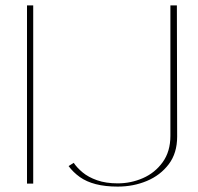

<svg xmlns="http://www.w3.org/2000/svg" viewBox="-20 -680 733 711"><path d="M80 0V-660H103V0ZM416 11Q370 11 335 2Q300 -7 275.5 -24.5Q251 -42 234 -65L253 -77Q265 -59 286 -41.5Q307 -24 339.5 -12.5Q372 -1 416 -1Q465 -1 509.5 -20.5Q554 -40 582.5 -79.5Q611 -119 611 -177V-660H635L636 -174Q636 -113 605 -72Q574 -31 524 -10Q474 11 416 11Z"/></svg>

Font: Panamera Thin
Style: Regular
Weight: 100
Designer: Bastien Sozeau
Foundry: NBR — Bastien Sozeau
Version: Version 3.003;gftools[0.9.33]